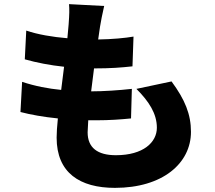

<svg xmlns="http://www.w3.org/2000/svg" viewBox="-20 -839 1040 929"><path d="M87 -443 79 -297C129 -284 190 -273 260 -266C256 -228 254 -195 254 -173C254 -3 366 70 536 70C767 70 904 -49 904 -201C904 -286 875 -357 810 -445L640 -409C701 -348 739 -289 739 -221C739 -151 674 -88 541 -88C452 -88 404 -124 404 -199L407 -257H448C508 -257 565 -261 614 -266L618 -409C556 -402 479 -397 421 -397L435 -508C515 -508 566 -512 621 -518L626 -662C586 -655 523 -649 455 -648L464 -710C469 -738 474 -768 484 -810L314 -819C316 -794 316 -773 312 -720L306 -654C234 -660 163 -672 107 -691L100 -552C156 -536 223 -523 290 -516L276 -404C214 -410 150 -422 87 -443Z"/></svg>

Font: Noto Sans TC Black
Style: Regular
Weight: 900
Designer: Ryoko NISHIZUKA 西塚涼子 (kana, bopomofo & ideographs); Paul D. Hunt (Latin, Greek & Cyrillic); Sandoll Communications 산돌커뮤니
Foundry: Adobe
Version: Version 2.004;hotconv 1.0.118;makeotfexe 2.5.65603